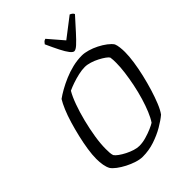

<svg xmlns="http://www.w3.org/2000/svg" viewBox="-268 -1080 1205 1205"><g transform="rotate(-45 334.0 -478.0)"><path d="M272 0Q248 0 218 -9.5Q188 -19 159 -34Q130 -49 107.5 -66Q85 -83 75 -98Q65 -116 60.5 -141.5Q56 -167 56 -197Q56 -233 63 -279Q70 -325 81.5 -374Q93 -423 107 -470Q121 -517 137 -555Q153 -593 168 -617Q190 -633 221 -650.5Q252 -668 289.5 -684Q327 -700 368 -710Q409 -720 451 -720Q474 -720 503.5 -711.5Q533 -703 561.5 -688.5Q590 -674 613 -656.5Q636 -639 647 -622Q653 -607 655.5 -586Q658 -565 658 -544Q658 -507 651 -459Q644 -411 632 -359.5Q620 -308 605 -259Q590 -210 573.5 -169.5Q557 -129 540 -106Q513 -83 471 -58.5Q429 -34 378 -17Q327 0 272 0ZM305 -63Q334 -63 365.5 -72Q397 -81 423.5 -92.5Q450 -104 462 -112Q479 -137 495 -175.5Q511 -214 525 -261Q539 -308 549 -357Q559 -406 565 -452Q571 -498 571 -534Q571 -548 570.5 -560.5Q570 -573 568 -584Q564 -592 547.5 -604Q531 -616 508 -628Q485 -640 459.5 -648Q434 -656 413 -656Q387 -656 356 -649Q325 -642 296 -632Q267 -622 246 -612Q227 -580 208.5 -529Q190 -478 175 -418.5Q160 -359 151 -302Q142 -245 142 -199Q142 -180 143 -165.5Q144 -151 148 -139Q155 -128 173 -115Q191 -102 214.5 -90Q238 -78 262 -70.5Q286 -63 305 -63ZM437 -772Q426 -772 411 -791Q396 -810 377.5 -846.5Q359 -883 336 -934Q341 -941 346.5 -947Q352 -953 363 -956L449 -856L579 -956Q589 -952 596 -946Q603 -940 604 -934Q559 -884 526 -847.5Q493 -811 471.5 -791.5Q450 -772 437 -772Z"/></g></svg>

Font: Texturina Medium 12pt Light
Style: Italic
Weight: 300
Italic angle: -11°
Version: Version 1.002